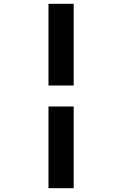

<svg xmlns="http://www.w3.org/2000/svg" viewBox="-20 -843 640 1006"><path d="M234 -395V-823H366V-395ZM234 143V-285H366V143Z"/></svg>

Font: Iosevka Custom XBdEx
Style: Regular
Weight: 800
Width: 7
Monospace: yes
Designer: Belleve Invis
Foundry: Belleve Invis
Version: Version 11.2.4; ttfautohint (v1.8.4)